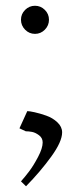

<svg xmlns="http://www.w3.org/2000/svg" viewBox="-20 -482 281 670"><path d="M47.9 -34.2 75.2 -94.2Q83 -94.2 100.8 -90.3Q118.7 -86.4 141.1 -78.6Q163.6 -70.8 180.2 -55.2Q196.8 -39.6 196.8 -20Q196.8 12.2 158.7 64.7Q120.6 117.2 70.8 168L53.2 150.9Q67.9 134.3 82.3 115.2Q96.7 96.2 112.8 65.7Q128.9 35.2 128.9 15.1Q128.9 -0.5 116.2 -10Q103.5 -19.5 91.8 -21.7Q80.1 -23.9 69.8 -23.9ZM67.6 -378.4Q53.2 -393.1 53.2 -413.1Q53.2 -433.1 67.6 -447.5Q82 -461.9 102.1 -461.9Q122.1 -461.9 136.5 -447.5Q150.9 -433.1 150.9 -413.1Q150.9 -393.1 136.5 -378.4Q122.1 -363.8 102.1 -363.8Q82 -363.8 67.6 -378.4Z"/></svg>

Font: Dehuti
Style: Bold
Weight: 700
Version: Version 1.2